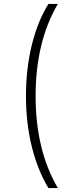

<svg xmlns="http://www.w3.org/2000/svg" viewBox="-20 -762 361 976"><path d="M112 -274Q112 -412 141.5 -532.5Q171 -653 226 -742H274Q161 -549 161 -274Q161 1 274 194H226Q171 102 141.5 -17Q112 -136 112 -274Z"/></svg>

Font: Goldbeck Next Light
Style: Regular
Weight: 300
Designer: Julieta Ulanovsky
Foundry: Julieta Ulanovsky
Version: Version 7.200